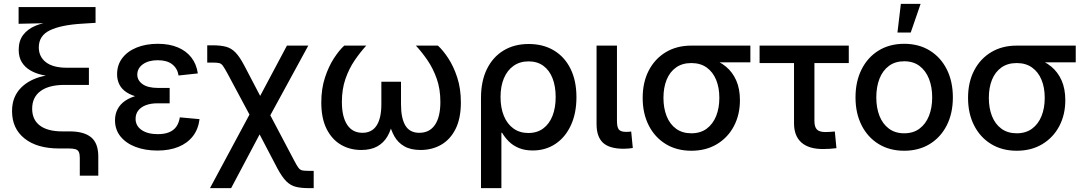

<svg xmlns="http://www.w3.org/2000/svg" viewBox="-20 -764 5577 988"><path d="M390.6 140.1V47.9Q390.6 28.8 385.7 18.3Q380.9 7.8 368.7 3.9Q356.4 0 334 0H283.7Q170.9 0 106.4 -51.3Q42 -102.5 42 -191.9Q42 -231.4 54.4 -261.5Q66.9 -291.5 88.9 -313.2Q110.8 -335 138.9 -349.4Q167 -363.8 198.5 -371.3Q230 -378.9 261.7 -380.9L263.7 -369.6Q228.5 -371.1 195.1 -378.9Q161.6 -386.7 134.8 -402.6Q107.9 -418.5 92 -444.3Q76.2 -470.2 76.2 -507.8Q76.2 -554.2 99.4 -584.5Q122.6 -614.7 162.1 -631.3Q201.7 -647.9 250.5 -650.9V-645.5L75.7 -641.6V-727.5H471.7V-646.5L402.3 -642.1Q294.4 -635.7 237.1 -608.2Q179.7 -580.6 179.7 -520.5Q179.7 -472.2 216.3 -443.8Q252.9 -415.5 323.7 -415.5H437.5V-327.1H312Q231.9 -327.1 188.7 -295.4Q145.5 -263.7 145.5 -204.6Q145.5 -147.9 185.3 -117.9Q225.1 -87.9 299.8 -87.9H338.4Q412.1 -87.9 449 -57.4Q485.8 -26.9 485.8 41.5V140.1Z M789.6 10.7Q727.5 10.7 678.2 -7.8Q628.9 -26.4 600.3 -61.5Q571.8 -96.7 571.8 -145Q571.8 -176.8 585 -202.1Q598.1 -227.5 624.5 -245.6Q650.9 -263.7 690.4 -273.4Q730 -283.2 782.7 -283.2H853V-232.4H790.5Q756.3 -232.4 731 -222.9Q705.6 -213.4 691.7 -195.6Q677.7 -177.7 677.7 -152.8Q677.7 -116.7 708.5 -95.2Q739.3 -73.7 792 -73.7Q827.1 -73.7 850.8 -83.7Q874.5 -93.8 887.7 -112.8Q900.9 -131.8 905.3 -160.2L1006.8 -150.9Q1000.5 -99.1 972.4 -63Q944.3 -26.9 897.9 -8.1Q851.6 10.7 789.6 10.7ZM787.1 -254.9Q733.9 -254.9 695.3 -263.7Q656.7 -272.5 631.6 -288.8Q606.4 -305.2 594.5 -328.9Q582.5 -352.5 582.5 -381.8Q582.5 -429.7 609.1 -464.8Q635.7 -500 683.1 -519.3Q730.5 -538.6 792 -538.6Q851.1 -538.6 894.8 -520.3Q938.5 -502 964.8 -468Q991.2 -434.1 998 -386.2L898.9 -375.5Q893.1 -412.1 866.2 -433.1Q839.4 -454.1 792 -454.1Q744.1 -454.1 715.3 -433.3Q686.5 -412.6 686.5 -379.9Q686.5 -350.6 713.4 -331.1Q740.2 -311.5 793.9 -311.5H853V-254.9Z M1060.5 204.1 1293.9 -230.5H1339.4L1493.2 61Q1506.8 87.4 1515.4 98.9Q1523.9 110.4 1535.4 112.8Q1546.9 115.2 1568.8 115.2H1594.2V204.1H1568.8Q1528.3 204.1 1501.2 197Q1474.1 189.9 1452.6 168.2Q1431.2 146.5 1407.7 103L1315.9 -72.3L1169.4 204.1ZM1291 -123.5 1150.9 -385.3Q1135.7 -413.1 1127.4 -424.8Q1119.1 -436.5 1108.4 -439.2Q1097.7 -441.9 1075.2 -441.9H1046.4V-530.8H1075.2Q1115.7 -530.8 1143.1 -523.4Q1170.4 -516.1 1191.9 -493.9Q1213.4 -471.7 1236.8 -427.2L1318.8 -270.5L1456.5 -529.3H1566.4L1345.2 -123.5Z M1838.9 7.8Q1780.3 7.8 1733.9 -19.5Q1687.5 -46.9 1660.4 -101.1Q1633.3 -155.3 1633.3 -236.8Q1633.3 -307.1 1652.1 -364.5Q1670.9 -421.9 1698.2 -463.9Q1725.6 -505.9 1751.5 -529.3H1864.7Q1833.5 -495.1 1804.7 -452.9Q1775.9 -410.6 1757.6 -357.9Q1739.3 -305.2 1739.3 -239.3Q1739.3 -163.1 1766.6 -121.8Q1793.9 -80.6 1845.2 -80.6Q1893.6 -80.6 1918 -118.2Q1942.4 -155.8 1942.4 -227.5V-343.3H2043.5V-227.5Q2043.5 -155.8 2065.9 -118.2Q2088.4 -80.6 2137.7 -80.6Q2190.4 -80.6 2218.3 -121.6Q2246.1 -162.6 2246.1 -239.3Q2246.1 -306.2 2227.3 -359.1Q2208.5 -412.1 2179.7 -454.1Q2150.9 -496.1 2120.1 -529.3H2233.4Q2259.3 -505.9 2286.6 -464.4Q2314 -422.9 2332.8 -365.5Q2351.6 -308.1 2351.6 -236.8Q2351.6 -155.3 2324.5 -100.8Q2297.4 -46.4 2250.5 -19.3Q2203.6 7.8 2144.5 7.8Q2093.8 7.8 2060.8 -11Q2027.8 -29.8 2009.3 -62.7Q1990.7 -95.7 1981.9 -137.7H2000.5Q1992.7 -94.7 1973.4 -61.8Q1954.1 -28.8 1921.1 -10.5Q1888.2 7.8 1838.9 7.8Z M2455.1 204.1V-260.3Q2455.1 -346.2 2485.4 -408.2Q2515.6 -470.2 2570.8 -503.9Q2626 -537.6 2700.7 -537.6Q2774.9 -537.6 2830.1 -504.6Q2885.3 -471.7 2915.8 -410.2Q2946.3 -348.6 2946.3 -263.7Q2946.3 -181.2 2917.7 -119.4Q2889.2 -57.6 2838.4 -23.7Q2787.6 10.3 2721.2 10.3Q2679.7 10.3 2649.2 -2.7Q2618.7 -15.6 2597.9 -36.6Q2577.1 -57.6 2563.5 -81.1H2560.1V204.1ZM2698.7 -79.6Q2743.7 -79.6 2775.1 -102.8Q2806.6 -126 2823 -167.7Q2839.4 -209.5 2839.4 -264.6Q2839.4 -319.3 2823.5 -360.6Q2807.6 -401.9 2776.4 -425Q2745.1 -448.2 2700.2 -448.2Q2655.3 -448.2 2622.8 -425.3Q2590.3 -402.3 2573 -361.3Q2555.7 -320.3 2555.7 -264.6Q2555.7 -209.5 2572.8 -167.7Q2589.8 -126 2622.1 -102.8Q2654.3 -79.6 2698.7 -79.6Z M3189.9 1.5Q3116.2 1.5 3083 -29.3Q3049.8 -60.1 3049.8 -125.5V-529.3H3154.8V-141.1Q3154.8 -109.4 3164.6 -97.4Q3174.3 -85.4 3201.7 -85.4Q3210 -85.4 3216.6 -85.9Q3223.1 -86.4 3228 -87.4L3236.3 -2.4Q3227.1 -1 3214.8 0.2Q3202.6 1.5 3189.9 1.5Z M3537.6 11.7Q3462.4 11.7 3406 -22.7Q3349.6 -57.1 3318.4 -118.4Q3287.1 -179.7 3287.1 -260.3Q3287.1 -340.8 3318.4 -401.1Q3349.6 -461.4 3406 -495.4Q3462.4 -529.3 3537.1 -529.3H3841.3V-443.4H3626L3537.1 -439.5Q3490.7 -439.5 3458.7 -416.7Q3426.8 -394 3410.4 -353.8Q3394 -313.5 3394 -260.3Q3394 -207.5 3410.4 -166.3Q3426.8 -125 3459 -101.6Q3491.2 -78.1 3537.6 -78.1Q3584.5 -78.1 3616.5 -101.8Q3648.4 -125.5 3665 -166.5Q3681.6 -207.5 3681.6 -260.3Q3681.6 -313.5 3665 -353.5Q3648.4 -393.6 3616.5 -416.5Q3584.5 -439.5 3537.6 -439.5V-477.1Q3590.8 -477.1 3636.2 -463.1Q3681.6 -449.2 3715.6 -421.1Q3749.5 -393.1 3768.6 -349.9Q3787.6 -306.6 3787.6 -248.5Q3787.6 -173.8 3756.6 -115Q3725.6 -56.2 3669.2 -22.2Q3612.8 11.7 3537.6 11.7Z M4214.8 2.9Q4141.6 2.9 4103.8 -30.8Q4065.9 -64.5 4065.9 -129.9V-439.5H3888.7V-529.3H4347.7V-439.5H4170.9V-141.6Q4170.9 -110.8 4183.6 -97.7Q4196.3 -84.5 4227.5 -84.5Q4238.8 -84.5 4251.7 -85.4Q4264.6 -86.4 4275.9 -87.4L4284.2 -1.5Q4268.1 0.5 4250.5 1.7Q4232.9 2.9 4214.8 2.9Z M4632.8 11.7Q4557.6 11.7 4501.2 -22.9Q4444.8 -57.6 4413.6 -119.4Q4382.3 -181.2 4382.3 -262.7Q4382.3 -344.7 4413.6 -407Q4444.8 -469.2 4501.2 -503.9Q4557.6 -538.6 4632.8 -538.6Q4708 -538.6 4764.4 -503.9Q4820.8 -469.2 4852.1 -407Q4883.3 -344.7 4883.3 -262.7Q4883.3 -181.2 4852.1 -119.4Q4820.8 -57.6 4764.4 -22.9Q4708 11.7 4632.8 11.7ZM4632.8 -78.1Q4679.7 -78.1 4711.7 -102.1Q4743.7 -126 4760.3 -167.7Q4776.9 -209.5 4776.9 -262.7Q4776.9 -316.9 4760.3 -358.6Q4743.7 -400.4 4711.7 -424.6Q4679.7 -448.7 4632.8 -448.7Q4586.4 -448.7 4554.2 -424.8Q4522 -400.9 4505.6 -358.9Q4489.3 -316.9 4489.3 -262.7Q4489.3 -209.5 4505.6 -167.7Q4522 -126 4554.2 -102.1Q4586.4 -78.1 4632.8 -78.1ZM4598.1 -596.7 4615.7 -744.1H4717.3L4666.5 -596.7Z M5211.9 11.7Q5136.7 11.7 5080.3 -22.7Q5023.9 -57.1 4992.7 -118.4Q4961.4 -179.7 4961.4 -260.3Q4961.4 -340.8 4992.7 -401.1Q5023.9 -461.4 5080.3 -495.4Q5136.7 -529.3 5211.4 -529.3H5515.6V-443.4H5300.3L5211.4 -439.5Q5165 -439.5 5133.1 -416.7Q5101.1 -394 5084.7 -353.8Q5068.4 -313.5 5068.4 -260.3Q5068.4 -207.5 5084.7 -166.3Q5101.1 -125 5133.3 -101.6Q5165.5 -78.1 5211.9 -78.1Q5258.8 -78.1 5290.8 -101.8Q5322.8 -125.5 5339.4 -166.5Q5356 -207.5 5356 -260.3Q5356 -313.5 5339.4 -353.5Q5322.8 -393.6 5290.8 -416.5Q5258.8 -439.5 5211.9 -439.5V-477.1Q5265.1 -477.1 5310.5 -463.1Q5356 -449.2 5389.9 -421.1Q5423.8 -393.1 5442.9 -349.9Q5461.9 -306.6 5461.9 -248.5Q5461.9 -173.8 5430.9 -115Q5399.9 -56.2 5343.5 -22.2Q5287.1 11.7 5211.9 11.7Z"/></svg>

Font: Inter 24pt Medium
Style: Regular
Weight: 500
Designer: Rasmus Andersson
Foundry: rsms
Version: Version 4.001;git-66647c0bb